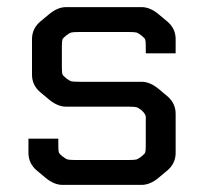

<svg xmlns="http://www.w3.org/2000/svg" viewBox="-20 -520 574 540"><path d="M378 -290Q402 -290 426 -270L450 -250Q474 -230 474 -200V-90Q474 -60 450 -40L426 -20Q402 0 378 0H156Q132 0 108 -20L84 -40Q60 -60 60 -90V-130H144V-111Q144 -96 145.5 -91.5Q147 -87 156 -80Q165 -73 170 -71.5Q175 -70 193 -70H341Q359 -70 364 -71.5Q369 -73 378 -80Q387 -87 388.5 -91.5Q390 -96 390 -111V-192Q389 -200 378 -210Q369 -217 364 -218.5Q359 -220 341 -220H166Q142 -220 118 -240L94 -260Q70 -280 70 -310V-410Q70 -440 94 -460L118 -480Q142 -500 166 -500H378Q402 -500 426 -480L450 -460Q474 -440 474 -410V-370H390V-389Q390 -404 388.5 -408.5Q387 -413 378 -420Q369 -427 364 -428.5Q359 -430 341 -430H203Q185 -430 180 -428.5Q175 -427 166 -420Q157 -413 155.5 -408.5Q154 -404 154 -389V-331Q154 -316 155.5 -311.5Q157 -307 166 -300Q175 -293 180 -291.5Q185 -290 203 -290Z"/></svg>

Font: Electrolize
Style: Regular
Weight: 400
Designer: Valery Zaveryaev
Foundry: Cyreal (www.cyreal.org)
Version: Version 1.002